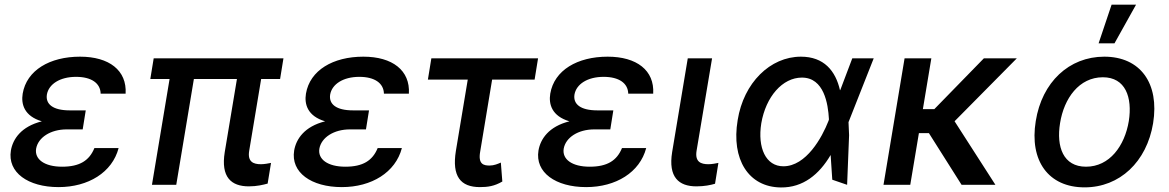

<svg xmlns="http://www.w3.org/2000/svg" viewBox="-20 -797 5041 828"><path d="M349.8 -321H280.5C208.1 -321 175.8 -348 182.2 -389.2C190 -433.9 237.9 -465.6 307.9 -465.6C374.3 -465.6 413 -438.2 414.1 -393.1H521.7C527.7 -493.6 450.6 -552.6 325.3 -552.6C194.6 -552.6 94.8 -494 77.8 -393.1C70.3 -347.3 84.9 -296.2 160.5 -273.8C71 -251.4 35.5 -197.4 27 -148.1C11.4 -53.3 100.9 9.9 232.6 9.9C360.8 9.9 464.1 -53.6 491.5 -158.4H387.1C365.1 -104.4 323.5 -78.1 247.9 -78.1C171.2 -78.1 128.6 -110.4 135.7 -155.5C144.2 -204.5 198.5 -239 267.4 -239H336.6Z M1202.4 -545.5H642.8L628.2 -456.3H711.3L635.3 0H740.1L816.1 -456.3H1001.8L949.2 -141C931.8 -33 976.9 6.7 1053.3 6.7C1087.7 6.7 1114.7 0 1134.2 -5.3L1148.8 -94.5C1138.1 -92.3 1120.4 -88.8 1105.1 -88.8C1073.5 -88.8 1046.5 -98.4 1054.7 -147L1106.2 -456.3H1187.9Z M1571.4 -321H1502.1C1429.7 -321 1397.4 -348 1403.8 -389.2C1411.6 -433.9 1459.5 -465.6 1529.5 -465.6C1595.9 -465.6 1634.6 -438.2 1635.7 -393.1H1743.3C1749.3 -493.6 1672.2 -552.6 1546.9 -552.6C1416.2 -552.6 1316.4 -494 1299.4 -393.1C1291.9 -347.3 1306.5 -296.2 1382.1 -273.8C1292.6 -251.4 1257.1 -197.4 1248.6 -148.1C1233 -53.3 1322.4 9.9 1454.2 9.9C1582.4 9.9 1685.7 -53.6 1713.1 -158.4H1608.7C1586.6 -104.4 1545.1 -78.1 1469.5 -78.1C1392.8 -78.1 1350.1 -110.4 1357.2 -155.5C1365.8 -204.5 1420.1 -239 1489 -239H1558.2Z M2300.4 -545.5H1840.2L1825.3 -453.8H1997.2L1946 -146.3C1928.3 -36.6 1965.9 9.9 2049.7 9.9C2083.1 9.9 2111.9 6 2146.3 -14.2L2139.9 -95.9C2126.8 -90.2 2110.4 -83.1 2091.6 -83.1C2067.1 -83.1 2040.8 -87.4 2050.8 -143.1L2102.3 -453.8H2285.5Z M2625 -321H2555.8C2483.3 -321 2451 -348 2457.4 -389.2C2465.2 -433.9 2513.1 -465.6 2583.1 -465.6C2649.5 -465.6 2688.2 -438.2 2689.3 -393.1H2796.9C2802.9 -493.6 2725.9 -552.6 2600.5 -552.6C2469.8 -552.6 2370 -494 2353 -393.1C2345.5 -347.3 2360.1 -296.2 2435.7 -273.8C2346.2 -251.4 2310.7 -197.4 2302.2 -148.1C2286.6 -53.3 2376.1 9.9 2507.8 9.9C2636 9.9 2739.3 -53.6 2766.7 -158.4H2662.3C2640.3 -104.4 2598.7 -78.1 2523.1 -78.1C2446.4 -78.1 2403.8 -110.4 2410.9 -155.5C2419.4 -204.5 2473.7 -239 2542.6 -239H2611.9Z M2946 -545.5 2878.6 -141C2861.2 -33 2907 6.7 2983.3 6.7C3017.4 6.7 3044.4 1.1 3063.6 -4.6L3078.1 -94.5C3068.2 -92.3 3049.4 -88.8 3035.2 -88.8C3002.8 -88.8 2976.2 -98.4 2984 -147L3050.8 -545.5Z M3347.7 11.4C3443.2 12.4 3512.8 -44.7 3562.1 -128.6L3569.2 -22L3633.2 0L3641.7 -213.8L3639.2 -270.2L3747.9 -545.5H3655.5L3604.8 -411.6L3602.6 -407.3C3583.5 -492.2 3532.7 -552.6 3433.9 -552.6C3301.5 -552.6 3186.8 -440 3161.2 -279.1C3132.8 -109.7 3208.1 10.3 3347.7 11.4ZM3263.1 -265.6C3282.7 -380 3354.4 -462.4 3438.2 -462.4C3534.1 -462.4 3551.1 -348.4 3554.7 -284.1V-280.9L3552.6 -274.9C3525.2 -204.5 3456.7 -79.9 3358.3 -79.9C3282.7 -79.9 3246.1 -159.1 3263.1 -265.6Z M3996.4 -545.5H3881L3790.1 0H3905.5L3942.8 -223H3985.8L4126.8 0H4272.7L4096.6 -274.1L4365.1 -545.5H4223L4009.2 -326.3H3959.9Z M4657.3 11C4808.6 11 4925.4 -99.1 4952.8 -265.6C4980.5 -437.9 4897.7 -552.6 4742.2 -552.6C4590.2 -552.6 4473.4 -442.5 4446.7 -274.9C4418.7 -103.7 4501.1 11 4657.3 11ZM4551.5 -266C4568.5 -372.9 4633.5 -463.8 4736.2 -463.8C4833.5 -463.8 4864 -377.5 4848 -274.9C4830.3 -168 4765.3 -78.1 4663.4 -78.1C4565.3 -78.1 4534.8 -163.7 4551.5 -266ZM4717.7 -610.1H4786.2L4879.3 -777H4773.8Z"/></svg>

Font: Margiela Sans Medium
Style: Italic
Weight: 500
Italic angle: -9.39999°
Designer: Stefan Endress, Andreas Faust
Version: Version 1.100;FEAKit 1.0